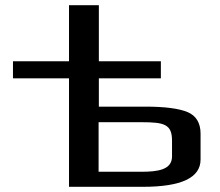

<svg xmlns="http://www.w3.org/2000/svg" viewBox="-20 -720 848 740"><path d="M30 -418H246V0H531C679 0 753 -35 753 -105V-205C753 -246 736 -274 703 -288C669 -302 615 -309 541 -309H361V-418H600V-484H361V-700H246V-484H30ZM524 -58H360V-249H526C613 -249 643 -241 643 -178V-117C643 -65 587 -58 524 -58Z"/></svg>

Font: Gamestation Extended
Style: Regular
Weight: 400
Width: 7
Designer: Jonas Hecksher
Foundry: Jonas Hecksher, Playtypeª, e-types AS
Version: Version 1.003